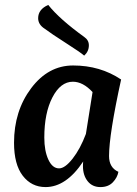

<svg xmlns="http://www.w3.org/2000/svg" viewBox="-20 -750 556 780"><path d="M162 -633Q135 -650 135 -676Q135 -712 176 -730Q221 -673 322 -600Q341 -587 341 -566Q341 -541 322 -524Q309 -536 248 -575Q187 -614 162 -633ZM318 -94Q249 10 165 10Q108 10 72.5 -36Q37 -82 37 -170Q37 -299 106.5 -391.5Q176 -484 277 -484Q387 -484 472 -427Q423 -203 423 -116Q423 -69 461 -52Q457 -29 438.5 -9.5Q420 10 388 10Q355 10 336 -14Q317 -38 317 -75Q317 -88 318 -94ZM329 -206 356 -376Q317 -418 276 -418Q226 -418 193 -354.5Q160 -291 160 -191Q160 -137 176.5 -101.5Q193 -66 220 -66Q244 -66 275 -105.5Q306 -145 329 -206Z"/></svg>

Font: Overlock
Style: Bold Italic
Weight: 700
Version: Version 1.001